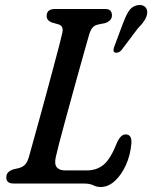

<svg xmlns="http://www.w3.org/2000/svg" viewBox="-20 -736 611 770"><path d="M314.5 0H35.5Q18 0 11.2 -7.2Q4.5 -14.5 5.5 -26Q5.5 -37.5 13 -45Q20.5 -52.5 32.5 -56.5L56 -62Q72.5 -66.5 81.8 -77.2Q91 -88 97 -110.5Q102.5 -130.5 113.5 -169.8Q124.5 -209 138.2 -259Q152 -309 166.5 -362.5Q181 -416 194 -465Q207 -514 216.8 -551Q226.5 -588 230 -604.5Q236 -631 215.5 -638L188.5 -645.5Q167 -654 167 -671.5Q167 -700 201 -700H400.5Q416.5 -700 422.8 -693Q429 -686 429 -674.5Q429 -663 421.5 -655.2Q414 -647.5 403.5 -644L373 -637.5Q359 -634.5 351 -625.2Q343 -616 337 -595.5Q330.5 -573 319 -532.2Q307.5 -491.5 293.5 -441Q279.5 -390.5 265 -337.8Q250.5 -285 237.5 -237.2Q224.5 -189.5 215.5 -154.5Q206.5 -119.5 203.5 -105Q197.5 -77 208 -64.8Q218.5 -52.5 242 -52.5H327.5Q369 -52.5 396.8 -76.5Q424.5 -100.5 449 -163.5Q464 -197 484 -197Q509 -197 507 -161.5Q503 -114 485 -74.2Q467 -34.5 440.5 -10.2Q414 14 384 14Q367.5 14 354 7Q340.5 0 314.5 0ZM474 -644.5Q484.5 -672.5 496.2 -691.2Q508 -710 530.5 -715Q549 -718.5 560 -709.8Q571 -701 570.5 -686.5Q570 -671 560.2 -655.5Q550.5 -640 532 -621L466 -533.5Q461 -528.5 453.8 -525.8Q446.5 -523 441 -525.5Q435 -528 435.2 -534.8Q435.5 -541.5 438.5 -549.5Z"/></svg>

Font: Fraunces 72pt S100
Style: Italic
Weight: 400
Italic angle: -16°
Version: Version 1.000; ttfautohint (v1.8.3)